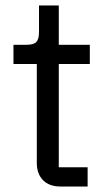

<svg xmlns="http://www.w3.org/2000/svg" viewBox="-20 -679 391 699"><path d="M299 0V-70H194V-446H307V-516H194V-659H122V-563C122 -528 111 -516 77 -516H29V-446H114V-85C114 -35 144 0 199 0Z"/></svg>

Font: IBM Plex Arabic
Style: Regular
Weight: 400
Designer: Mike Abbink, Paul van der Laan, Pieter van Rosmalen, Wael Morcos, Khajak Apelian
Foundry: Bold Monday
Version: Version 1.0